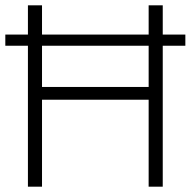

<svg xmlns="http://www.w3.org/2000/svg" viewBox="-20 -702 717 722"><path d="M85 0V-530H0V-572H85V-682H138V-572H539V-682H592V-572H677V-530H592V0H539V-327H138V0ZM138 -375H539V-530H138Z"/></svg>

Font: Outfit ExtraLight
Style: Regular
Weight: 200
Designer: Rodrigo Fuenzalida
Foundry: fragTYPE
Version: Version 1.100; ttfautohint (v1.8.4.7-5d5b);gftools[0.9.27]